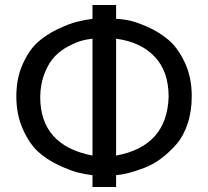

<svg xmlns="http://www.w3.org/2000/svg" viewBox="-20 -745 828 764"><path d="M348 -48Q320 -51 290 -58.5Q260 -66 213 -88Q166 -110 131.5 -141.5Q97 -173 71 -231Q45 -289 45 -362Q45 -433 70 -489Q95 -545 129 -576Q163 -607 209.5 -629Q256 -651 286.5 -658.5Q317 -666 348 -670V-725H442V-670Q460 -670 489.5 -664.5Q519 -659 565 -639Q611 -619 649 -587.5Q687 -556 715 -497Q743 -438 743 -362Q743 -302 726.5 -252.5Q710 -203 681.5 -170.5Q653 -138 621 -114Q589 -90 553 -76.5Q517 -63 491 -56.5Q465 -50 442 -48V-1H348ZM348 -591Q327 -589 305 -583Q283 -577 252.5 -561Q222 -545 198.5 -521Q175 -497 158 -455Q141 -413 140 -360Q140 -166 348 -126ZM442 -126Q645 -163 651 -360Q651 -461 595.5 -519.5Q540 -578 442 -591Z"/></svg>

Font: ColatingCofangSans
Style: Regular
Weight: 400
Foundry: GNU
Version: Version 412.227;June 27, 2022;FontCreator 11.0.0.2412 32-bit